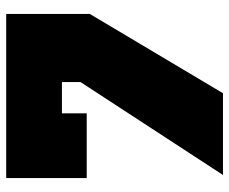

<svg xmlns="http://www.w3.org/2000/svg" viewBox="-80 -660 740 620"><g transform="rotate(-90 290.0 -350.0)"><path d="M35 0 335 -460V-520H234V-440H25V-700H555V-430L299 0Z"/></g></svg>

Font: Tektur Black
Style: Regular
Weight: 900
Designer: Adam Jagosz
Foundry: Adam Jagosz
Version: Version 1.005;gftools[0.9.30]